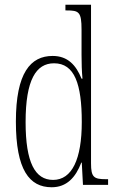

<svg xmlns="http://www.w3.org/2000/svg" viewBox="-20 -780 490 810"><path d="M198 10C261 10 299 -31 323 -94H325L330 0H436V-24H427C376 -24 364 -32 364 -91V-760H256V-736H261C313 -736 324 -730 324 -655V-548C324 -513 325 -479 328 -448H324C301 -505 266 -544 202 -544C109 -544 47 -473 47 -267C47 -63 104 10 198 10ZM204 -21C128 -21 88 -94 88 -265C88 -443 132 -513 208 -513C295 -513 325 -425 325 -265C325 -109 284 -21 204 -21Z"/></svg>

Font: Noto Serif Khmer ExtraCondensed ExtraLight
Style: Regular
Weight: 200
Width: 2
Designer: Danh Hong and the Monotype Design Team
Foundry: Monotype Imaging Inc.
Version: Version 2.004